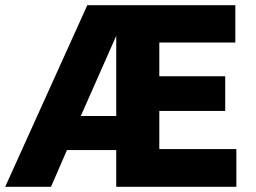

<svg xmlns="http://www.w3.org/2000/svg" viewBox="-60 -720 988 740"><path d="M-40 0 276.5 -700H847V-556H554V-426H808V-292.5H554V-145.5H851V0H388V-141.5H198L136.5 0ZM251.5 -273H388V-582Z"/></svg>

Font: Geologica Roman
Style: Bold
Weight: 700
Designer: Sindre Bremnes, Frode Helland
Foundry: Monokrom Skriftforlag AS
Version: Version 1.010;gftools[0.9.28]